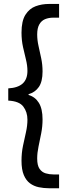

<svg xmlns="http://www.w3.org/2000/svg" viewBox="-20 -832 373 998"><path d="M234.9 146.5Q207.5 146.5 181.6 141.1Q155.8 135.7 135.7 120.8Q115.7 106 103.8 77.9Q91.8 49.8 91.8 3.4Q91.8 -37.6 99.6 -74.5Q107.4 -111.3 115 -145Q122.6 -178.7 122.6 -210Q122.6 -249.5 101.3 -277.8Q80.1 -306.2 22.9 -309.1V-372.6Q73.2 -375.5 97.9 -397.9Q122.6 -420.4 122.6 -463.4Q122.6 -491.2 115 -522Q107.4 -552.7 99.6 -587.6Q91.8 -622.6 91.8 -662.6Q91.8 -723.1 112.3 -755.4Q132.8 -787.6 165.3 -799.6Q197.8 -811.5 234.9 -811.5H287.1V-740.2H257.3Q232.9 -740.2 213.9 -732.2Q194.8 -724.1 184.1 -704.8Q173.3 -685.5 173.3 -652.8Q173.3 -624 180.2 -593.3Q187 -562.5 194.1 -529.3Q201.2 -496.1 201.2 -460.4Q201.2 -407.7 181.9 -379.9Q162.6 -352.1 128.4 -342.3V-338.4Q162.6 -328.6 181.9 -297.6Q201.2 -266.6 201.2 -211.4Q201.2 -174.3 194.1 -138.7Q187 -103 180.2 -70.1Q173.3 -37.1 173.3 -8.3Q173.3 28.3 185.8 45.9Q198.2 63.5 217.8 69.1Q237.3 74.7 257.3 74.7H287.1V146.5Z"/></svg>

Font: Reddit Sans Medium
Style: Regular
Weight: 500
Designer: Stephen Hutchings
Foundry: Reddit
Version: Version 1.014